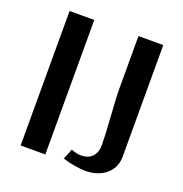

<svg xmlns="http://www.w3.org/2000/svg" viewBox="-118 -737 808 849"><g transform="rotate(20 286.0 -312.5)"><path d="M391.1 -632.8H507.8V-107.9Q507.8 -55.7 470.2 -23.9Q432.6 7.8 371.1 7.8Q353.5 7.8 322.5 2.7Q291.5 -2.4 266.1 -11.2L286.1 -60.1Q311.5 -49.8 331.1 -49.8Q366.2 -49.8 385 -69.6Q403.8 -89.4 403.8 -126Q403.8 -168.9 397.5 -255.6Q391.1 -342.3 391.1 -392.1ZM66.9 -632.8H183.1V0H66.9Z"/></g></svg>

Font: Resagokr
Style: Bold
Weight: 600
Designer: gluk
Foundry: gluk
Version: Version 0.95